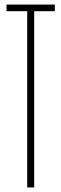

<svg xmlns="http://www.w3.org/2000/svg" viewBox="-20 -820 268 840"><path d="M99 0V-771H8.5V-800H220V-771H129.5V0Z"/></svg>

Font: Big Shoulders Display Thin ExtraLight
Style: Regular
Weight: 250
Version: Version 2.002